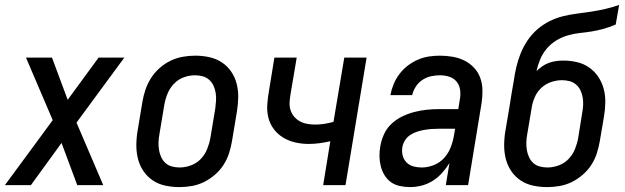

<svg xmlns="http://www.w3.org/2000/svg" viewBox="-27 -755 2547 783"><path d="M-7 0 188 -265 79 -520H185L249 -348L375 -520H480L285 -255L394 0H288L224 -172L99 0Z M705 8Q675 8 647 2Q619 -4 596.5 -19Q574 -34 558.5 -56.5Q543 -79 536 -106Q529 -133 529 -162Q529 -191 534 -221L554 -341Q558 -365 566.5 -390Q575 -415 589.5 -437.5Q604 -460 624.5 -478Q645 -496 669 -507.5Q693 -519 718.5 -523.5Q744 -528 769 -528Q798 -528 826 -522Q854 -516 877 -501Q900 -486 915.5 -463.5Q931 -441 938 -414Q945 -387 944.5 -358Q944 -329 939 -299L919 -179Q915 -155 907 -130Q899 -105 884.5 -82.5Q870 -60 849 -42Q828 -24 804.5 -12.5Q781 -1 755.5 3.5Q730 8 705 8ZM706 -72Q728 -72 751.5 -80.5Q775 -89 792 -107Q809 -125 818 -147.5Q827 -170 831 -193L851 -313Q853 -329 854 -345Q855 -361 852.5 -376.5Q850 -392 843.5 -406Q837 -420 825.5 -430Q814 -440 799 -444Q784 -448 768 -448Q745 -448 722 -439.5Q699 -431 682 -413Q665 -395 656 -372.5Q647 -350 643 -327L623 -207Q620 -191 619.5 -175Q619 -159 621.5 -143.5Q624 -128 630.5 -114Q637 -100 648 -90Q659 -80 674.5 -76Q690 -72 706 -72Z M1291 0 1320 -179Q1298 -174 1276 -171Q1254 -168 1232 -168Q1204 -168 1177.5 -174Q1151 -180 1128.5 -193.5Q1106 -207 1090 -228Q1074 -249 1067.5 -275Q1061 -301 1063 -329Q1065 -357 1070 -385L1092 -520H1183L1158 -372Q1155 -355 1154 -338.5Q1153 -322 1157.5 -307Q1162 -292 1172 -280Q1182 -268 1195.5 -260.5Q1209 -253 1225 -250Q1241 -247 1258 -247Q1277 -247 1296 -250Q1315 -253 1333 -258L1377 -520H1468L1382 0Z M1645 8Q1624 8 1603.5 3.5Q1583 -1 1567.5 -12Q1552 -23 1541.5 -40Q1531 -57 1526 -76.5Q1521 -96 1520.5 -116.5Q1520 -137 1524 -159Q1528 -183 1539 -207.5Q1550 -232 1570 -250.5Q1590 -269 1614 -280.5Q1638 -292 1663.5 -298.5Q1689 -305 1714 -307.5Q1739 -310 1764 -310H1842L1848 -348Q1852 -368 1849.5 -387.5Q1847 -407 1835.5 -421.5Q1824 -436 1805.5 -442Q1787 -448 1767 -448Q1749 -448 1730.5 -444Q1712 -440 1695.5 -429Q1679 -418 1668.5 -401.5Q1658 -385 1654 -367H1565Q1569 -389 1578 -411Q1587 -433 1601.5 -452.5Q1616 -472 1635.5 -487Q1655 -502 1677 -511.5Q1699 -521 1721.5 -524.5Q1744 -528 1767 -528Q1793 -528 1819 -523.5Q1845 -519 1867 -508Q1889 -497 1906 -479Q1923 -461 1931.5 -437.5Q1940 -414 1940.5 -387.5Q1941 -361 1937 -335L1882 0H1791L1806 -90Q1793 -69 1776 -50Q1759 -31 1737.5 -17.5Q1716 -4 1692 2Q1668 8 1645 8ZM1693 -72Q1717 -72 1741.5 -81.5Q1766 -91 1783.5 -110Q1801 -129 1810.5 -153Q1820 -177 1824 -201L1829 -230H1764Q1749 -230 1734.5 -229Q1720 -228 1705 -225.5Q1690 -223 1675.5 -218.5Q1661 -214 1647.5 -205.5Q1634 -197 1625.5 -184Q1617 -171 1614 -156Q1611 -138 1615 -121.5Q1619 -105 1630.5 -93Q1642 -81 1658.5 -76.5Q1675 -72 1693 -72Z M2205 8Q2175 8 2147 2Q2119 -4 2096.5 -19Q2074 -34 2058.5 -56.5Q2043 -79 2036 -106Q2029 -133 2029 -162Q2029 -191 2034 -221L2051 -321Q2055 -346 2059 -372Q2063 -398 2068 -424Q2072 -453 2078.5 -481Q2085 -509 2096 -536.5Q2107 -564 2124 -589.5Q2141 -615 2164 -635Q2187 -655 2214 -668.5Q2241 -682 2269.5 -689Q2298 -696 2326.5 -699.5Q2355 -703 2384 -707.5Q2413 -712 2441.5 -718.5Q2470 -725 2498 -735L2484 -655Q2461 -645 2436.5 -638Q2412 -631 2387.5 -627Q2363 -623 2338.5 -620.5Q2314 -618 2289.5 -611Q2265 -604 2242.5 -590.5Q2220 -577 2203 -557Q2186 -537 2176 -513Q2166 -489 2161 -465Q2172 -476 2185 -485Q2198 -494 2212.5 -499Q2227 -504 2241.5 -506Q2256 -508 2271 -508Q2299 -508 2326.5 -501.5Q2354 -495 2376 -479.5Q2398 -464 2413 -441.5Q2428 -419 2435 -392.5Q2442 -366 2441.5 -337Q2441 -308 2436 -279L2419 -179Q2415 -155 2407 -130Q2399 -105 2384.5 -82.5Q2370 -60 2349 -42Q2328 -24 2304.5 -12.5Q2281 -1 2255.5 3.5Q2230 8 2205 8ZM2206 -72Q2228 -72 2251.5 -80.5Q2275 -89 2292 -107Q2309 -125 2318 -147.5Q2327 -170 2331 -193L2347 -293Q2350 -309 2351 -325Q2352 -341 2349.5 -356.5Q2347 -372 2340.5 -386Q2334 -400 2322.5 -410Q2311 -420 2296 -424Q2281 -428 2265 -428Q2243 -428 2220.5 -420.5Q2198 -413 2180.5 -396.5Q2163 -380 2153.5 -358Q2144 -336 2141 -314L2123 -207Q2120 -191 2119.5 -175Q2119 -159 2121.5 -143.5Q2124 -128 2130.5 -114Q2137 -100 2148 -90Q2159 -80 2174.5 -76Q2190 -72 2206 -72Z"/></svg>

Font: Iosevka SS04 Medium Oblique
Style: Regular
Weight: 500
Italic angle: -9°
Monospace: yes
Designer: Belleve Invis
Foundry: Belleve Invis
Version: Version 19.0.0; ttfautohint (v1.8.4)